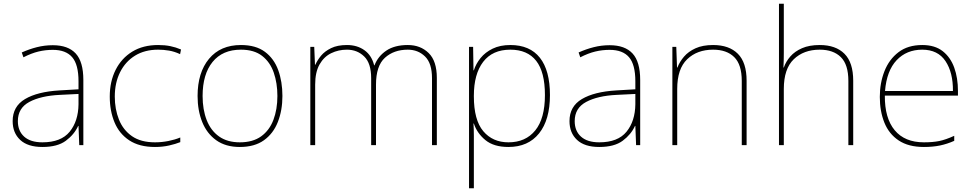

<svg xmlns="http://www.w3.org/2000/svg" viewBox="-20 -780 5230 1032"><path d="M264 -537Q346 -537 387 -492.5Q428 -448 428 -350V0H406L402 -103H400Q379 -57 334 -23.5Q289 10 208 10Q129 10 88.5 -28Q48 -66 48 -129Q48 -208 114.5 -247.5Q181 -287 299 -294L402 -300V-343Q402 -433 368 -472.5Q334 -512 264 -512Q224 -512 186.5 -503Q149 -494 106 -472L97 -498Q137 -516 178.5 -526.5Q220 -537 264 -537ZM301 -270Q199 -265 137.5 -232Q76 -199 76 -129Q76 -76 110 -45.5Q144 -15 208 -15Q308 -15 354.5 -72Q401 -129 402 -220V-275Z M813 10Q729 10 675 -25.5Q621 -61 595.5 -122.5Q570 -184 570 -261Q570 -342 601.5 -404.5Q633 -467 691 -502.5Q749 -538 830 -538Q866 -538 895.5 -532Q925 -526 953 -514L948 -489Q918 -503 888.5 -508Q859 -513 830 -513Q758 -513 706 -481Q654 -449 625.5 -392Q597 -335 597 -261Q597 -193 619.5 -137Q642 -81 689.5 -48Q737 -15 813 -15Q849 -15 884.5 -22Q920 -29 949 -41V-16Q924 -6 889 2Q854 10 813 10Z M1498 -264Q1498 -187 1473.5 -124.5Q1449 -62 1398.5 -26Q1348 10 1269 10Q1193 10 1142.5 -26Q1092 -62 1067 -124Q1042 -186 1042 -264Q1042 -390 1103.5 -464Q1165 -538 1275 -538Q1355 -538 1404 -501.5Q1453 -465 1475.5 -403Q1498 -341 1498 -264ZM1069 -264Q1069 -191 1091 -134.5Q1113 -78 1157.5 -46.5Q1202 -15 1269 -15Q1339 -15 1383.5 -47Q1428 -79 1449.5 -135.5Q1471 -192 1471 -264Q1471 -333 1451.5 -389.5Q1432 -446 1389 -479.5Q1346 -513 1275 -513Q1176 -513 1122.5 -447Q1069 -381 1069 -264Z M2172 -538Q2240 -538 2284 -495Q2328 -452 2328 -361V0H2302V-360Q2302 -440 2264.5 -476.5Q2227 -513 2172 -513Q2097 -513 2049 -469.5Q2001 -426 2001 -325V0H1975V-360Q1975 -440 1937.5 -476.5Q1900 -513 1845 -513Q1799 -513 1760 -494Q1721 -475 1697.5 -433.5Q1674 -392 1674 -325V0H1648V-528H1669L1673 -432H1675Q1686 -457 1706 -481Q1726 -505 1760 -521.5Q1794 -538 1845 -538Q1900 -538 1939 -510Q1978 -482 1991 -429H1993Q2012 -478 2056.5 -508Q2101 -538 2172 -538Z M2723 -538Q2828 -538 2882 -469.5Q2936 -401 2936 -269Q2936 -136 2877.5 -63Q2819 10 2713 10Q2634 10 2589 -27Q2544 -64 2527 -116H2525Q2527 -82 2527 -49.5Q2527 -17 2527 15V232H2501V-528H2523L2525 -402H2527Q2538 -437 2563 -468Q2588 -499 2628 -518.5Q2668 -538 2723 -538ZM2723 -513Q2627 -513 2577 -447.5Q2527 -382 2527 -265V-262Q2527 -135 2577.5 -75Q2628 -15 2713 -15Q2805 -15 2857 -79Q2909 -143 2909 -269Q2909 -393 2862 -453Q2815 -513 2723 -513Z M3257 -537Q3339 -537 3380 -492.5Q3421 -448 3421 -350V0H3399L3395 -103H3393Q3372 -57 3327 -23.5Q3282 10 3201 10Q3122 10 3081.5 -28Q3041 -66 3041 -129Q3041 -208 3107.5 -247.5Q3174 -287 3292 -294L3395 -300V-343Q3395 -433 3361 -472.5Q3327 -512 3257 -512Q3217 -512 3179.5 -503Q3142 -494 3099 -472L3090 -498Q3130 -516 3171.5 -526.5Q3213 -537 3257 -537ZM3294 -270Q3192 -265 3130.5 -232Q3069 -199 3069 -129Q3069 -76 3103 -45.5Q3137 -15 3201 -15Q3301 -15 3347.5 -72Q3394 -129 3395 -220V-275Z M3813 -538Q3899 -538 3946 -491Q3993 -444 3993 -346V0H3967V-345Q3967 -433 3926.5 -473Q3886 -513 3813 -513Q3727 -513 3673.5 -461.5Q3620 -410 3620 -302V0H3594V-528H3615L3619 -417H3621Q3633 -448 3656.5 -475.5Q3680 -503 3718.5 -520.5Q3757 -538 3813 -538Z M4193 -496Q4193 -474 4192.5 -456.5Q4192 -439 4191 -417H4193Q4204 -449 4228 -476.5Q4252 -504 4291 -521Q4330 -538 4386 -538Q4472 -538 4519 -491Q4566 -444 4566 -346V0H4540V-345Q4540 -433 4499.5 -473Q4459 -513 4386 -513Q4300 -513 4246.5 -461.5Q4193 -410 4193 -302V0H4167V-760H4193Z M4937 -538Q5005 -538 5047 -505Q5089 -472 5109 -416.5Q5129 -361 5129 -291V-266H4736Q4735 -145 4789 -80Q4843 -15 4946 -15Q4994 -15 5028.5 -22Q5063 -29 5109 -50V-23Q5071 -6 5032.5 2Q4994 10 4946 10Q4863 10 4810.5 -25Q4758 -60 4733.5 -121Q4709 -182 4709 -259Q4709 -334 4734 -397.5Q4759 -461 4809.5 -499.5Q4860 -538 4937 -538ZM4937 -513Q4853 -513 4799.5 -456.5Q4746 -400 4737 -291H5102Q5103 -390 5062 -451.5Q5021 -513 4937 -513Z"/></svg>

Font: Noto Sans Sinhala UI Thin
Style: Regular
Weight: 100
Designer: Jelle Bosma - Monotype Design Team
Foundry: Monotype Imaging Inc.
Version: Version 2.006; ttfautohint (v1.8.4.7-5d5b)